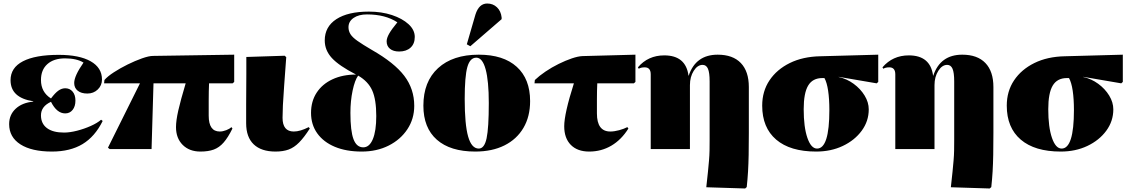

<svg xmlns="http://www.w3.org/2000/svg" viewBox="-20 -848 6430 1092"><path d="M275 14Q160 14 96 -27Q32 -68 32 -142Q32 -195 69 -229.5Q106 -264 169 -270V-272Q40 -292 40 -392Q40 -463 110.5 -499.5Q181 -536 314 -536Q431 -536 495.5 -499.5Q560 -463 560 -396Q560 -362 536 -339Q512 -316 477 -316Q442 -316 422 -332Q402 -348 402 -376Q402 -416 455 -492Q416 -516 350 -516Q286 -516 249.5 -483.5Q213 -451 213 -393Q213 -324 270 -288Q293 -319 312 -332.5Q331 -346 351 -346Q377 -346 393 -327Q409 -308 409 -276Q409 -243 393 -223Q377 -203 351 -203Q303 -203 270 -269Q213 -243 213 -192Q213 -145 247 -119.5Q281 -94 344 -94Q377 -94 418 -104.5Q459 -115 496 -131.5Q533 -148 555 -167L564 -160Q520 -71 449.5 -28.5Q379 14 275 14Z M1120 14Q1057 14 1019 -24Q981 -62 981 -125Q981 -162 994 -219.5Q1007 -277 1036 -374H853L842 0H604L594 -8L776 -374H572L574 -393Q591 -413 627 -436.5Q663 -460 705.5 -481Q748 -502 787.5 -516Q827 -530 851 -530L1312 -537V-382L1303 -374H1169Q1168 -350 1167.5 -328.5Q1167 -307 1167 -276Q1167 -245 1167 -190Q1167 -100 1230 -100Q1247 -100 1266.5 -107.5Q1286 -115 1296 -125L1302 -117Q1277 -66 1252 -37.5Q1227 -9 1196 2.5Q1165 14 1120 14Z M1547 14Q1466 14 1423 -27Q1380 -68 1380 -147Q1380 -155 1380 -184Q1380 -213 1380 -254.5Q1380 -296 1380.5 -341.5Q1381 -387 1381 -427Q1381 -467 1381 -493.5Q1381 -520 1381 -524L1599 -531L1608 -523Q1601 -425 1596 -359Q1591 -293 1589 -250Q1587 -207 1587 -178Q1587 -100 1651 -100Q1687 -100 1736 -125L1742 -117Q1710 -67 1681.5 -38Q1653 -9 1621.5 2.5Q1590 14 1547 14Z M2037 14Q1949 14 1884.5 -13Q1820 -40 1784.5 -89.5Q1749 -139 1749 -206Q1749 -272 1781 -321Q1813 -370 1871 -397Q1929 -424 2005 -424Q1908 -474 1867.5 -518Q1827 -562 1827 -618Q1827 -696 1893 -739Q1959 -782 2078 -782Q2150 -782 2209 -762.5Q2268 -743 2303.5 -710.5Q2339 -678 2339 -638Q2339 -599 2315 -577Q2291 -555 2250 -555Q2217 -555 2198 -570.5Q2179 -586 2179 -613Q2179 -631 2193 -656Q2207 -681 2240 -721Q2172 -766 2067 -766Q2020 -766 1991 -746Q1962 -726 1962 -693Q1962 -672 1973 -654Q1984 -636 2013 -615.5Q2042 -595 2095 -564Q2223 -491 2279.5 -416.5Q2336 -342 2336 -246Q2336 -172 2297 -113Q2258 -54 2190.5 -20Q2123 14 2037 14ZM2046 -10Q2081 -10 2100.5 -56.5Q2120 -103 2120 -188Q2120 -282 2097 -333.5Q2074 -385 2017 -418Q1998 -392 1985.5 -333Q1973 -274 1973 -206Q1973 -103 1990.5 -56.5Q2008 -10 2046 -10Z M2683 14Q2541 14 2464.5 -53.5Q2388 -121 2388 -247Q2388 -384 2471.5 -460.5Q2555 -537 2703 -537Q2843 -537 2919 -468Q2995 -399 2995 -273Q2995 -185 2957 -120.5Q2919 -56 2849 -21Q2779 14 2683 14ZM2703 -3Q2735 -3 2747.5 -61.5Q2760 -120 2760 -262Q2760 -388 2742 -454Q2724 -520 2689 -520Q2653 -520 2638 -466.5Q2623 -413 2623 -285Q2623 -140 2642.5 -71.5Q2662 -3 2703 -3ZM2655 -585 2635 -596 2684 -765Q2704 -828 2751 -828Q2784 -828 2806.5 -806.5Q2829 -785 2833 -749V-739Z M3331 14Q3264 14 3226.5 -24Q3189 -62 3189 -130Q3189 -201 3244 -374H3020L3022 -393Q3047 -417 3082.5 -441Q3118 -465 3157.5 -484.5Q3197 -504 3232.5 -516Q3268 -528 3293 -529L3594 -537V-382L3585 -374H3377Q3376 -351 3375.5 -330.5Q3375 -310 3375 -281Q3375 -252 3375 -203Q3375 -100 3451 -100Q3474 -100 3501.5 -107.5Q3529 -115 3548 -125L3554 -117Q3514 -53 3457 -19.5Q3400 14 3331 14Z M4218 224 3997 217Q4003 165 4006.5 129Q4010 93 4012.5 64.5Q4015 36 4015.5 8Q4016 -20 4016 -54V-385Q4016 -435 4006.5 -457Q3997 -479 3976 -479Q3947 -479 3925.5 -445Q3904 -411 3904 -364V0H3681V-425Q3681 -465 3647 -465Q3625 -465 3613 -457L3608 -465Q3666 -533 3758 -533Q3881 -533 3896 -417L3897 -418Q3937 -537 4062 -537Q4148 -537 4193.5 -489.5Q4239 -442 4239 -353V-92Q4239 -20 4238 32Q4237 84 4234.5 127Q4232 170 4227 216Z M4622 14Q4474 14 4394.5 -54Q4315 -122 4315 -247Q4315 -329 4356.5 -391Q4398 -453 4472 -489.5Q4546 -526 4645 -528L4975 -537V-382L4966 -374L4750 -411V-410Q4796 -400 4835 -371.5Q4874 -343 4897.5 -304.5Q4921 -266 4921 -226Q4921 -159 4881 -104.5Q4841 -50 4773.5 -18Q4706 14 4622 14ZM4627 -3Q4697 -3 4697 -222Q4697 -285 4690 -332Q4683 -379 4669 -404H4657Q4602 -404 4576.5 -361.5Q4551 -319 4551 -227Q4551 -125 4572 -64Q4593 -3 4627 -3Z M5609 224 5388 217Q5394 165 5397.5 129Q5401 93 5403.5 64.5Q5406 36 5406.5 8Q5407 -20 5407 -54V-385Q5407 -435 5397.5 -457Q5388 -479 5367 -479Q5338 -479 5316.5 -445Q5295 -411 5295 -364V0H5072V-425Q5072 -465 5038 -465Q5016 -465 5004 -457L4999 -465Q5057 -533 5149 -533Q5272 -533 5287 -417L5288 -418Q5328 -537 5453 -537Q5539 -537 5584.5 -489.5Q5630 -442 5630 -353V-92Q5630 -20 5629 32Q5628 84 5625.5 127Q5623 170 5618 216Z M6013 14Q5865 14 5785.5 -54Q5706 -122 5706 -247Q5706 -329 5747.5 -391Q5789 -453 5863 -489.5Q5937 -526 6036 -528L6366 -537V-382L6357 -374L6141 -411V-410Q6187 -400 6226 -371.5Q6265 -343 6288.5 -304.5Q6312 -266 6312 -226Q6312 -159 6272 -104.5Q6232 -50 6164.5 -18Q6097 14 6013 14ZM6018 -3Q6088 -3 6088 -222Q6088 -285 6081 -332Q6074 -379 6060 -404H6048Q5993 -404 5967.5 -361.5Q5942 -319 5942 -227Q5942 -125 5963 -64Q5984 -3 6018 -3Z"/></svg>

Font: Literata 72pt Black
Style: Regular
Weight: 900
Designer: Latin by Veronika Burian and Jose Scaglione. Greek by Irene Vlachou. Cyrillic by Vera Evstafieva.
Foundry: TypeTogether
Version: Version 3.002